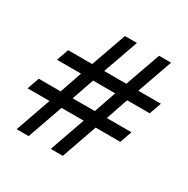

<svg xmlns="http://www.w3.org/2000/svg" viewBox="-132 -672 773 789"><g transform="rotate(30 255.0 -277.0)"><path d="M48 -330 68 -387H182L241 -554H298L239 -387H344L403 -554H460L401 -387H508L488 -330H381L345 -225H462L442 -168H325L266 0H209L268 -168H163L104 0H47L106 -168H2L22 -225H126L162 -330ZM219 -330 183 -225H288L324 -330Z"/></g></svg>

Font: Mate SC
Style: Regular
Weight: 400
Designer: Eduardo Rodriguez Tunni
Foundry: Eduardo Rodriguez Tunni
Version: Version 1.003; ttfautohint (v1.8.4.7-5d5b);gftools[0.9.24]